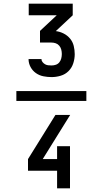

<svg xmlns="http://www.w3.org/2000/svg" viewBox="-20 -868 565 1056"><path d="M70 -313V-367H455V-313ZM264 -444Q241 -444 218.5 -448.5Q196 -453 177.5 -466Q159 -479 148 -499.5Q137 -520 137 -543H208Q208 -534 214 -526.5Q220 -519 228 -514.5Q236 -510 245 -509Q254 -508 264 -508Q276 -508 287.5 -512Q299 -516 306.5 -525.5Q314 -535 317 -547Q320 -559 320 -571Q320 -583 317 -595Q314 -607 306 -616.5Q298 -626 286.5 -630Q275 -634 262 -634H200V-698L292 -784H138V-848H380V-784L287 -697Q310 -694 330.5 -683.5Q351 -673 365.5 -655.5Q380 -638 385.5 -615.5Q391 -593 391 -570Q391 -545 383 -520Q375 -495 357 -477Q339 -459 314 -451.5Q289 -444 264 -444ZM294 168V71H134V7L285 -236H366L215 7H294V-64H365V168Z"/></svg>

Font: Iosevka Pride
Style: Regular
Weight: 400
Monospace: yes
Designer: Belleve Invis
Foundry: Belleve Invis
Version: Version 30.3.1; ttfautohint (v1.8.4)